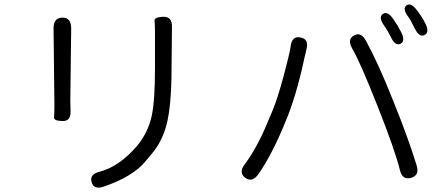

<svg xmlns="http://www.w3.org/2000/svg" viewBox="-20 -829 2040 882"><path d="M457 28Q411 44 401 8Q390 -28 437 -40Q527 -63 609 -158Q660 -219 677 -297Q692 -366 692 -519V-671Q692 -717 690 -733.5Q688 -750 729 -752Q771 -754 770 -705L768 -516Q768 -341 744 -252Q723 -177 680 -126Q665 -108 650 -90Q592 -18 457 28ZM266 -273Q226 -274 228 -290.5Q230 -307 230 -344L226 -699Q226 -748 267 -748Q307 -748 307 -699L303 -367Q303 -344 304 -321Q307 -271 266 -273Z M1167 -29Q1139 11 1107 -12Q1075 -36 1104 -74Q1162 -151 1213 -276Q1222 -299 1232 -321Q1255 -376 1283 -480Q1311 -584 1315 -616Q1321 -665 1360 -657Q1400 -650 1388 -603Q1383 -584 1378 -561Q1341 -387 1291 -269Q1229 -117 1167 -29ZM1868 -12Q1828 -1 1817 -48Q1795 -138 1715 -340Q1634 -545 1598 -606Q1574 -648 1606 -666Q1638 -684 1661 -642Q1719 -536 1787 -364Q1854 -199 1894 -69Q1908 -23 1868 -12ZM1820 -628Q1795 -616 1775 -660Q1761 -689 1745 -711Q1717 -750 1739 -765Q1760 -780 1787 -741Q1808 -711 1822 -683Q1844 -640 1820 -628ZM1930 -668Q1906 -656 1885 -699Q1866 -738 1856 -751Q1827 -789 1847 -804Q1867 -820 1896 -781Q1919 -751 1933 -723Q1955 -680 1930 -668Z"/></svg>

Font: Resource Han Rounded KR Normal
Style: Regular
Weight: 350
Designer: Cyano Hao (round all glyphs); Ryoko NISHIZUKA 西塚涼子 (kana, bopomofo & ideographs); Paul D. Hunt (Latin, Greek & Cyrillic)
Foundry: Cyano Hao
Version: 0.990